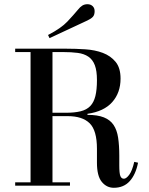

<svg xmlns="http://www.w3.org/2000/svg" viewBox="-20 -881 707 911"><path d="M635 -109Q624 -53 595.5 -21.5Q567 10 520 10Q486 10 463 -18Q440 -46 440 -109V-175Q440 -262 405.5 -296Q371 -330 301 -330H229V-16H312V0H52V-16H125V-634H52V-650H293Q339 -650 385 -647Q431 -644 468 -630Q505 -616 528.5 -587.5Q552 -559 552 -508Q552 -441 512.5 -396.5Q473 -352 395 -341V-336Q443 -336 473 -324Q503 -312 519 -288Q535 -264 540.5 -227.5Q546 -191 546 -142V-96Q546 -59 551 -46Q556 -33 568 -33Q579 -33 593 -51.5Q607 -70 617 -113ZM440 -501Q440 -545 430 -571.5Q420 -598 399.5 -612Q379 -626 349 -630Q319 -634 279 -634H229V-346H293Q334 -346 362.5 -353Q391 -360 408 -377.5Q425 -395 432.5 -425Q440 -455 440 -501ZM215 -700 208 -715Q270 -747 300 -779Q330 -811 349 -834Q360 -848 370.5 -854.5Q381 -861 395 -861Q410 -861 419.5 -852Q429 -843 429 -828Q429 -810 420.5 -801Q412 -792 395 -784Z"/></svg>

Font: Elsie
Style: Regular
Weight: 400
Designer: Alejandro Inler
Foundry: Alejandro Inler
Version: 1.001